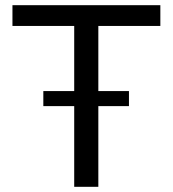

<svg xmlns="http://www.w3.org/2000/svg" viewBox="-20 -720 665 740"><path d="M598 -700V-620H359V-369H477V-311H359V0H266V-311H147V-369H266V-620H28V-700Z"/></svg>

Font: Goli
Style: Regular
Weight: 400
Designer: jaikishan Patel
Foundry: MagicType
Version: Version 1.000